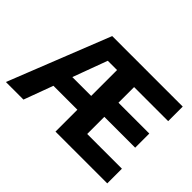

<svg xmlns="http://www.w3.org/2000/svg" viewBox="-132 -982 1259 1259"><g transform="rotate(45 497.0 -353.0)"><path d="M15 0 295 -706H548V-571H389L178 0ZM174 -203V-331H539V-203ZM596 0V-136H955V0ZM475 0V-706H633V0ZM596 -295V-426H919V-295ZM596 -571V-706H949V-571Z"/></g></svg>

Font: Outfit
Style: Bold
Weight: 700
Designer: Rodrigo Fuenzalida
Foundry: fragTYPE
Version: Version 1.100;gftools[0.9.27]